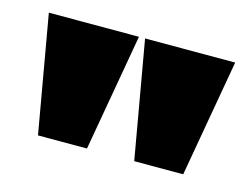

<svg xmlns="http://www.w3.org/2000/svg" viewBox="-52 -778 553 424"><g transform="rotate(15 225.0 -566.0)"><path d="M61 -432 14 -700H220L173 -432ZM281 -432 234 -700H440L393 -432Z"/></g></svg>

Font: Trispace Condensed ExtraBold
Style: Regular
Weight: 800
Width: 3
Designer: Tyler Finck
Foundry: Etcetera Type Company
Version: Version 1.210; ttfautohint (v1.8.3)